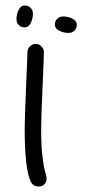

<svg xmlns="http://www.w3.org/2000/svg" viewBox="-20 -680 320 700"><path d="M150 -29Q150 -17 142 -8.5Q134 0 121 0Q102 0 93 -16Q70 -62 70 -210Q70 -250 75 -362.5Q80 -475 80 -490Q80 -502 89 -511Q98 -520 110 -520Q122 -520 131 -511Q140 -502 140 -490Q140 -472 135 -359.5Q130 -247 130 -210Q130 -146 135 -107Q140 -68 145 -52.5Q150 -37 150 -29ZM70 -660Q83 -660 91.5 -651.5Q100 -643 100 -630Q100 -612 92 -596Q84 -580 70 -580Q57 -580 48.5 -588.5Q40 -597 40 -610Q40 -628 48 -644Q56 -660 70 -660ZM180 -590Q180 -603 188.5 -611.5Q197 -620 210 -620Q228 -620 244 -612Q260 -604 260 -590Q260 -577 251.5 -568.5Q243 -560 230 -560Q212 -560 196 -568Q180 -576 180 -590Z"/></svg>

Font: Pecita
Style: Book
Weight: 400
Width: 7
Version: Version 4.3